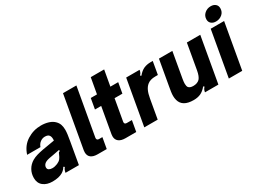

<svg xmlns="http://www.w3.org/2000/svg" viewBox="-45 -1426 2780 2085"><g transform="rotate(-30 1345.0 -383.5)"><path d="M14 -123Q14 -178 39.5 -223Q65 -268 112 -296Q142 -313 176.5 -323Q211 -333 254 -341L406 -367Q407 -373 407 -385Q407 -416 394 -433Q380 -453 341 -453Q310 -453 283 -433Q256 -413 244 -378H77Q109 -478 189.5 -528.5Q270 -579 364 -579Q416 -579 459.5 -565Q503 -551 530 -523Q553 -500 562.5 -471Q572 -442 572 -405Q572 -362 555 -269L508 0H340L342 -9Q346 -36 366 -60L352 -69Q335 -38 302 -17Q253 12 173 12Q102 12 58 -23Q14 -58 14 -123ZM308 -129Q338 -142 353 -160.5Q368 -179 382 -214Q386 -225 390.5 -229.5Q395 -234 404 -235V-251L315 -234L281 -228Q253 -223 236.5 -217Q220 -211 207 -201Q185 -181 185 -156Q185 -135 201.5 -125Q218 -115 244 -115Q274 -115 308 -129Z M744 0Q689 0 660.5 -22.5Q632 -45 632 -88Q632 -104 634 -113L749 -763H917L812 -171Q811 -168 811 -162Q811 -136 839 -136H881L857 0Z M1093 0Q1038 0 1009 -23Q980 -46 980 -88Q980 -104 982 -113L1039 -436H961L984 -567H1062L1097 -763H1265L1230 -567H1328L1305 -436H1207L1160 -170Q1159 -167 1159 -160Q1159 -136 1188 -136H1251L1227 0Z M1328 0 1428 -567H1596L1595 -561Q1592 -545 1586.5 -534Q1581 -523 1569 -511L1581 -501Q1617 -545 1655 -562Q1693 -579 1743 -579H1768L1740 -419H1708Q1643 -419 1607 -389Q1581 -368 1564.5 -332.5Q1548 -297 1538 -239L1496 0Z M1776 -86Q1769 -111 1769 -139Q1769 -161 1773 -189.5Q1777 -218 1783 -250L1839 -567H2007L1951 -248Q1945 -212 1945 -190Q1945 -160 1956 -144Q1973 -123 2015 -123Q2066 -123 2095 -152Q2121 -181 2133 -248L2189 -567H2357L2257 0H2089L2090 -6Q2093 -22 2098.5 -33Q2104 -44 2116 -56L2104 -66Q2068 -22 2030 -5Q1992 12 1942 12Q1802 12 1776 -86Z M2556 0H2388L2488 -567H2656ZM2498 -676Q2498 -721 2531 -750Q2564 -779 2609 -779Q2645 -779 2667.5 -760Q2690 -741 2690 -708Q2690 -662 2657 -634Q2624 -606 2579 -606Q2543 -606 2520.5 -625Q2498 -644 2498 -676Z"/></g></svg>

Font: Open Sauce Sans Black Italic
Style: Regular
Weight: 900
Italic angle: -10°
Designer: Alfredo Marco Pradil
Foundry: Creative Sauce Fz LLC
Version: Version 1.477